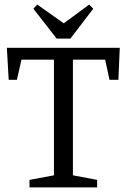

<svg xmlns="http://www.w3.org/2000/svg" viewBox="-20 -820 554 840"><path d="M109 0V-33L216 -53V-559H74L54 -471H18L10 -611H504L498 -471H459L440 -559H299V-53L405 -33V0ZM228 -651 126 -782 143 -800 259 -718 370 -800 388 -782 288 -651Z"/></svg>

Font: Manuale
Style: Regular
Weight: 400
Designer: Eduardo Tunni / Pablo Cosgaya
Foundry: Eduardo Tunni / Pablo Cosgaya
Version: Version 1.002